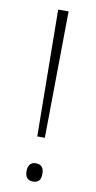

<svg xmlns="http://www.w3.org/2000/svg" viewBox="-84 -752 400 799"><g transform="rotate(10 116.0 -352.5)"><path d="M133 -179 139 -714H95L101 -179ZM82 -29C82 -6 92 9 115 9C141 9 149 -6 149 -29C149 -52 141 -68 115 -68C92 -68 82 -52 82 -29Z"/></g></svg>

Font: Noto Sans Ethiopic ExtraLight
Style: Regular
Weight: 200
Designer: Monotype Design Team
Foundry: Monotype Imaging Inc.
Version: Version 2.102